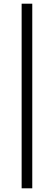

<svg xmlns="http://www.w3.org/2000/svg" viewBox="-20 -770 292 1040"><path d="M97.2 -750H154.8V250H97.2Z"/></svg>

Font: SourceSerifPro-Regular
Style: Regular
Weight: 400
Designer: Frank Grießhammer
Foundry: Adobe Systems Incorporated
Version: Version 1.014;PS Version 1.0;hotconv 1.0.73;makeotf.lib2.5.5